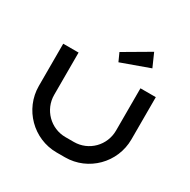

<svg xmlns="http://www.w3.org/2000/svg" viewBox="-170 -925 1069 1083"><g transform="rotate(30 364.5 -383.5)"><path d="M566 -550V-275C566 -178 489 -100 392 -100H337C241 -100 163 -178 163 -275V-550H63V-275C63 -124 186 0 337 0H392C543 0 666 -123 666 -275V-550ZM530 -767 361 -668 385 -615 568 -681Z"/></g></svg>

Font: Bruno Ace SC
Style: Regular
Weight: 400
Designer: Astigmatic (AOETI)
Foundry: Astigmatic (AOETI)
Version: Version 1.000